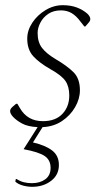

<svg xmlns="http://www.w3.org/2000/svg" viewBox="-20 -480 405 740"><path d="M104 240Q86 240 68 235Q50 230 39 220L41 210H44Q58 219 72.5 222.5Q87 226 103 226Q134 226 154.5 211Q175 196 175 167Q175 137 152.5 121.5Q130 106 71 95L125 10Q87 8 65 -4Q43 -16 30 -30Q19 -42 19 -52Q19 -60 28 -68L42 -80H47L57 -63Q86 -13 145 -13Q194 -13 220.5 -41Q247 -69 247 -112Q247 -146 232.5 -167.5Q218 -189 175 -213Q131 -238 108 -263.5Q85 -289 85 -331Q85 -363 104.5 -392.5Q124 -422 155.5 -441Q187 -460 222 -460Q253 -460 276.5 -451Q300 -442 317 -427Q328 -416 328 -407Q328 -399 321 -392L309 -378H305L290 -397Q274 -419 256 -429.5Q238 -440 215 -440Q186 -440 166 -426.5Q146 -413 135.5 -392.5Q125 -372 125 -353Q125 -318 141.5 -296Q158 -274 193 -253Q239 -226 263.5 -201.5Q288 -177 288 -132Q288 -99 269.5 -67Q251 -35 219 -13.5Q187 8 144 10L107 69Q155 80 181 100Q207 120 207 156Q207 194 177 217Q147 240 104 240Z"/></svg>

Font: Spectral ExtraLight
Style: Italic
Weight: 275
Italic angle: -10°
Designer: Jean-Baptiste Levee
Foundry: Production Type
Version: Version 2.001